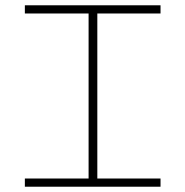

<svg xmlns="http://www.w3.org/2000/svg" viewBox="-20 -706 701 726"><path d="M348 -655V-31H587V0H74V-31H315V-655H74V-686H587V-655Z"/></svg>

Font: BioRhyme Expanded ExtraLight
Style: Regular
Weight: 275
Width: 7
Designer: Aoife Mooney
Foundry: Aoife Mooney Type
Version: Version 1.000